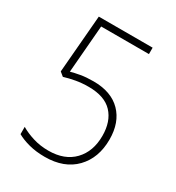

<svg xmlns="http://www.w3.org/2000/svg" viewBox="-174 -820 857 936"><g transform="rotate(30 254.0 -352.0)"><path d="M243 -428Q343 -428 397.5 -372.5Q452 -317 452 -221Q452 -117 390.5 -53.5Q329 10 220 10Q171 10 131 -0.5Q91 -11 63 -27V-68Q93 -50 133.5 -37.5Q174 -25 220 -25Q311 -25 362 -78Q413 -131 413 -219Q413 -300 369.5 -346.5Q326 -393 236 -393Q198 -393 164.5 -387Q131 -381 102 -372L80 -390L107 -714H410V-678H141L119 -411Q140 -417 171 -422.5Q202 -428 243 -428Z"/></g></svg>

Font: Noto Sans Khmer SemiCondensed ExtraLight
Style: Regular
Weight: 200
Width: 4
Designer: Danh Hong and the Monotype Design Team
Foundry: Monotype Imaging Inc.
Version: Version 2.004; ttfautohint (v1.8.4.7-5d5b)